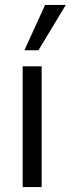

<svg xmlns="http://www.w3.org/2000/svg" viewBox="-20 -759 287 779"><path d="M72 0V-490H149V0ZM79 -555 163 -739H247L136 -555Z"/></svg>

Font: Nunito Sans 10pt Condensed
Style: Regular
Weight: 400
Width: 3
Designer: Vernon Adams
Foundry: Vernon Adams
Version: Version 3.101;gftools[0.9.27]